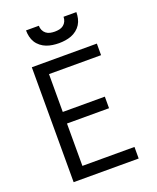

<svg xmlns="http://www.w3.org/2000/svg" viewBox="-171 -1054 942 1154"><g transform="rotate(-20 300.0 -477.5)"><path d="M96 0V-735H512V-661H179V-419H448V-345H179V-74H512V0ZM300 -815Q280 -815 259.5 -818Q239 -821 220.5 -828Q202 -835 185.5 -848Q169 -861 158.5 -878Q148 -895 143.5 -915Q139 -935 139 -955H221Q221 -940 227 -926.5Q233 -913 244.5 -904Q256 -895 270.5 -892Q285 -889 300 -889Q315 -889 329.5 -892Q344 -895 355.5 -904Q367 -913 373 -926.5Q379 -940 379 -955H461Q461 -935 456.5 -915Q452 -895 441.5 -878Q431 -861 414.5 -848Q398 -835 379.5 -828Q361 -821 340.5 -818Q320 -815 300 -815Z"/></g></svg>

Font: Iosevka Curly Extended
Style: Regular
Weight: 400
Width: 7
Monospace: yes
Designer: Belleve Invis
Foundry: Belleve Invis
Version: Version 11.1.0; ttfautohint (v1.8.3)